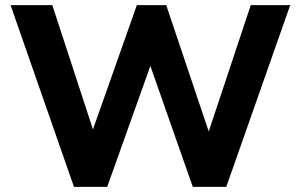

<svg xmlns="http://www.w3.org/2000/svg" viewBox="-20 -725 1165 745"><path d="M267 0 21 -705H183L358 -170H322L511 -705H625L805 -170H775L953 -705H1106L858 0H728L554 -496H573L396 0Z"/></svg>

Font: Nunito Sans 11pt ExtraBold
Style: Regular
Weight: 800
Version: Version 3.101;gftools[0.9.27]